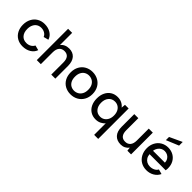

<svg xmlns="http://www.w3.org/2000/svg" viewBox="138 -1829 3122 3122"><g transform="rotate(45 1699.0 -268.5)"><path d="M39 -248Q39 -324 70 -383Q101 -442 156.5 -474.5Q212 -507 283 -507Q366 -507 426 -469Q486 -431 505 -367L419 -345Q405 -381 369 -402.5Q333 -424 287 -424Q242 -424 208.5 -402.5Q175 -381 156.5 -341.5Q138 -302 138 -249Q138 -169 178.5 -122.5Q219 -76 288 -76Q334 -76 369.5 -96.5Q405 -117 423 -153L508 -131Q486 -67 425 -30Q364 7 281 7Q210 7 155 -25Q100 -57 69.5 -115Q39 -173 39 -248Z M606 -720H699V-439Q723 -472 761 -489.5Q799 -507 846 -507Q933 -507 982.5 -451.5Q1032 -396 1032 -290V0H939V-278Q939 -350 909.5 -386.5Q880 -423 822 -423Q764 -423 731.5 -384Q699 -345 699 -271V0H606Z M1136 -250Q1136 -327 1168.5 -385.5Q1201 -444 1258 -475.5Q1315 -507 1385 -507Q1456 -507 1514 -475.5Q1572 -444 1605 -385.5Q1638 -327 1638 -250Q1638 -173 1604.5 -114.5Q1571 -56 1513.5 -24.5Q1456 7 1385 7Q1313 7 1256.5 -24.5Q1200 -56 1168 -114Q1136 -172 1136 -250ZM1539 -250Q1539 -307 1518 -346Q1497 -385 1461.5 -404.5Q1426 -424 1385 -424Q1344 -424 1310 -404.5Q1276 -385 1255.5 -346Q1235 -307 1235 -250Q1235 -193 1255 -154Q1275 -115 1309 -95.5Q1343 -76 1385 -76Q1425 -76 1460.5 -95.5Q1496 -115 1517.5 -154Q1539 -193 1539 -250Z M1962 7Q1895 7 1843.5 -25Q1792 -57 1764 -115.5Q1736 -174 1736 -250Q1736 -327 1764.5 -385Q1793 -443 1844 -475Q1895 -507 1962 -507Q2017 -507 2059.5 -485.5Q2102 -464 2128 -429L2134 -500H2218V200H2125V-67Q2099 -34 2057 -13.5Q2015 7 1962 7ZM2131 -250Q2131 -304 2111.5 -343Q2092 -382 2058.5 -402.5Q2025 -423 1983 -423Q1916 -423 1875.5 -375.5Q1835 -328 1835 -250Q1835 -173 1875.5 -125Q1916 -77 1983 -77Q2025 -77 2058.5 -98Q2092 -119 2111.5 -158Q2131 -197 2131 -250Z M2774 0H2689L2682 -63Q2658 -30 2621.5 -11.5Q2585 7 2539 7Q2450 7 2399 -48.5Q2348 -104 2348 -210V-500H2441V-222Q2441 -151 2470.5 -114Q2500 -77 2558 -77Q2617 -77 2649 -115.5Q2681 -154 2681 -228V-500H2774Z M2883 -254Q2883 -326 2914 -384Q2945 -442 3000 -474.5Q3055 -507 3123 -507Q3192 -507 3245.5 -476.5Q3299 -446 3329 -391.5Q3359 -337 3359 -267V-253Q3358 -244 3357 -234.5Q3356 -225 3355 -215H2984Q2987 -173 3006.5 -141.5Q3026 -110 3058 -93Q3090 -76 3130 -76Q3177 -76 3214.5 -95.5Q3252 -115 3267 -147L3350 -124Q3322 -63 3263 -28Q3204 7 3130 7Q3058 7 3002 -26Q2946 -59 2914.5 -118.5Q2883 -178 2883 -254ZM3123 -426Q3088 -426 3059 -409.5Q3030 -393 3010 -363Q2990 -333 2984 -294H3258Q3258 -331 3240 -361.5Q3222 -392 3191.5 -409Q3161 -426 3123 -426ZM3010 -637 3225 -737V-653L3010 -564Z"/></g></svg>

Font: AF Albert Sans Medium
Style: Regular
Weight: 500
Designer: Andreas Rasmussen
Foundry: a.Foundry
Version: Version 1.300;Glyphs 3.2 (3231)